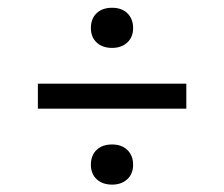

<svg xmlns="http://www.w3.org/2000/svg" viewBox="-20 -634 592 507"><path d="M276 -507.5Q250.5 -507.5 235.2 -521.8Q220 -536 220 -560Q220 -584.5 235 -599Q250 -613.5 276 -613.5Q301.5 -613.5 316.5 -598.8Q331.5 -584 331.5 -560Q331.5 -536 316.2 -521.8Q301 -507.5 276 -507.5ZM80 -347V-413H472V-347ZM276 -146.5Q250.5 -146.5 235.2 -160.8Q220 -175 220 -199Q220 -223.5 235 -238Q250 -252.5 276 -252.5Q301.5 -252.5 316.5 -237.8Q331.5 -223 331.5 -199Q331.5 -175 316.2 -160.8Q301 -146.5 276 -146.5Z"/></svg>

Font: Encode Sans SmExp
Style: Regular
Weight: 400
Width: 6
Designer: Multiple Designers
Foundry: Impallari Type
Version: Version 3.002; ttfautohint (v1.8.3) -l 8 -r 50 -G 200 -x 14 